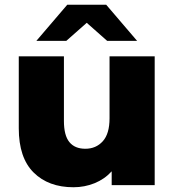

<svg xmlns="http://www.w3.org/2000/svg" viewBox="-20 -779 732 808"><path d="M631 -542V0H450V-58Q420 -25 378 -8Q336 9 289 9Q184 9 121.5 -53Q59 -115 59 -239V-542H249V-270Q249 -209 272 -181Q295 -153 339 -153Q384 -153 412.5 -184.5Q441 -216 441 -281V-542ZM431 -607 345 -683 259 -607H133L263 -759H427L557 -607Z"/></svg>

Font: Montserrat Alternates ExtraBold
Style: Regular
Weight: 800
Designer: Julieta Ulanovsky
Foundry: Julieta Ulanovsky
Version: Version 7.200